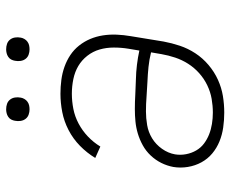

<svg xmlns="http://www.w3.org/2000/svg" viewBox="-84 -676 767 640"><g transform="rotate(-90 300.0 -355.5)"><path d="M245 8Q220 8 195.5 4.5Q171 1 149 -8Q127 -17 109 -32Q91 -47 79.5 -68Q68 -89 64 -113.5Q60 -138 64 -162Q68 -183 77.5 -202Q87 -221 102 -237Q117 -253 136 -263.5Q155 -274 175 -280Q195 -286 215.5 -288Q236 -290 257 -290Q281 -290 306 -288.5Q331 -287 355.5 -286.5Q380 -286 404.5 -283Q429 -280 452 -275L458 -311Q462 -335 462 -360Q462 -385 455.5 -407.5Q449 -430 434.5 -448.5Q420 -467 400.5 -478.5Q381 -490 357 -495Q333 -500 308 -500Q283 -500 257.5 -495Q232 -490 208.5 -477.5Q185 -465 165.5 -446.5Q146 -428 132 -405L94 -422Q111 -450 134.5 -473Q158 -496 187 -511Q216 -526 247 -532Q278 -538 308 -538Q331 -538 354 -535Q377 -532 398 -524.5Q419 -517 437 -505Q455 -493 468.5 -476Q482 -459 490.5 -439Q499 -419 502.5 -396.5Q506 -374 505 -350.5Q504 -327 500 -304L482 -194Q477 -167 468 -140Q459 -113 443 -88.5Q427 -64 404 -44.5Q381 -25 354.5 -13Q328 -1 300.5 3.5Q273 8 245 8ZM245 -30Q268 -30 291 -34Q314 -38 336 -48.5Q358 -59 376.5 -75.5Q395 -92 408 -112.5Q421 -133 428.5 -155.5Q436 -178 440 -201L446 -236Q422 -242 397.5 -244.5Q373 -247 348.5 -248Q324 -249 299 -251Q274 -253 249 -253Q227 -253 203.5 -249Q180 -245 159.5 -232.5Q139 -220 124.5 -199.5Q110 -179 106 -156Q103 -138 106.5 -119.5Q110 -101 119 -85.5Q128 -70 142 -59.5Q156 -49 172.5 -42.5Q189 -36 207.5 -33Q226 -30 245 -30ZM456 -641Q447 -641 438.5 -644Q430 -647 424.5 -654Q419 -661 417.5 -670.5Q416 -680 418 -690Q419 -696 422 -702Q425 -708 431 -712Q437 -716 443.5 -717.5Q450 -719 456 -719Q466 -719 474.5 -716Q483 -713 488.5 -706Q494 -699 495.5 -689.5Q497 -680 495 -670Q494 -664 490.5 -658Q487 -652 481.5 -648Q476 -644 469.5 -642.5Q463 -641 456 -641ZM256 -641Q247 -641 238.5 -644Q230 -647 224.5 -654Q219 -661 217.5 -670.5Q216 -680 218 -690Q219 -696 222 -702Q225 -708 231 -712Q237 -716 243.5 -717.5Q250 -719 256 -719Q266 -719 274.5 -716Q283 -713 288.5 -706Q294 -699 295.5 -689.5Q297 -680 295 -670Q294 -664 290.5 -658Q287 -652 281.5 -648Q276 -644 269.5 -642.5Q263 -641 256 -641Z"/></g></svg>

Font: Iosevka Slab XLtEx
Style: Italic
Weight: 200
Width: 7
Italic angle: -9°
Monospace: yes
Designer: Belleve Invis
Foundry: Belleve Invis
Version: Version 11.1.0; ttfautohint (v1.8.3)